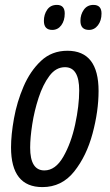

<svg xmlns="http://www.w3.org/2000/svg" viewBox="-20 -753 447 783"><path d="M153 10Q232 10 282.5 -53.5Q333 -117 357.5 -208.5Q382 -300 382 -382Q382 -546 255 -546Q191 -546 147 -504.5Q103 -463 76 -400Q49 -337 37 -270Q25 -203 25 -152Q25 10 153 10ZM161 -58Q103 -58 103 -151Q103 -191 111.5 -246Q120 -301 137.5 -354.5Q155 -408 181.5 -443.5Q208 -479 245 -479Q303 -479 303 -384Q303 -322 286.5 -245.5Q270 -169 238 -113.5Q206 -58 161 -58ZM343 -631Q365 -631 379.5 -650Q394 -669 394 -698Q394 -733 361 -733Q336 -733 322 -713.5Q308 -694 308 -668Q308 -631 343 -631ZM193 -631Q216 -631 230 -650Q244 -669 244 -698Q244 -733 212 -733Q186 -733 172.5 -713.5Q159 -694 159 -668Q159 -631 193 -631Z"/></svg>

Font: Noto Sans UI Condensed
Style: Italic
Weight: 400
Width: 3
Italic angle: -12°
Designer: Monotype Design Team
Foundry: Monotype Imaging Inc.
Version: Version 1.901